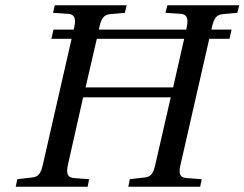

<svg xmlns="http://www.w3.org/2000/svg" viewBox="-20 -712 932 732"><path d="M40 0 45.9 -28.8 101.1 -35.2Q119.1 -36.6 128.2 -46.9Q137.2 -57.1 143.1 -83L252.9 -564H175.8L184.1 -599.1H261.2L263.2 -608.9Q268.6 -632.8 263.4 -645.3Q258.3 -657.7 241.2 -659.2L182.1 -663.1L189 -691.9H462.9L456.1 -663.1L400.9 -658.2Q382.8 -656.7 373.8 -645.8Q364.7 -634.8 358.9 -608.9L356.9 -599.1H689.9L691.9 -608.9Q697.3 -632.8 692.1 -645.3Q687 -657.7 669.9 -659.2L610.8 -663.1L618.2 -691.9H892.1L884.8 -663.1L830.1 -658.2Q812 -656.7 803 -645.8Q793.9 -634.8 788.1 -608.9L786.1 -599.1H862.8L855 -564H777.8L668 -83Q662.1 -58.1 667 -46.4Q671.9 -34.7 689.9 -33.2L749 -28.8L743.2 0H469.2L475.1 -28.8L529.8 -35.2Q547.9 -36.6 556.9 -46.9Q565.9 -57.1 571.8 -83L630.9 -340.8H296.9L238.8 -83Q233.4 -58.1 238.5 -46.4Q243.7 -34.7 261.2 -33.2L319.8 -28.8L314 0ZM306.2 -378.9H640.1L682.1 -564H349.1Z"/></svg>

Font: Linguistics Pro
Style: Italic
Weight: 400
Italic angle: -12°
Designer: Stefan Peev, Context Ltd
Foundry: Stefan Peev, Context Ltd
Version: Version 001.000